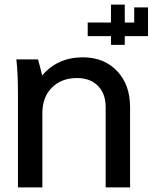

<svg xmlns="http://www.w3.org/2000/svg" viewBox="-20 -814 663 834"><path d="M145 -556Q159 -507 163 -486Q230 -565 340 -565Q432 -565 488.5 -505.5Q545 -446 545 -349V0H439V-349Q439 -407 405.5 -441Q372 -475 315 -475Q247 -475 205.5 -433.5Q164 -392 164 -322V0H58V-403Q58 -499 51 -556Z M563 -782H623V-657H361V-716H563Z M462 -794H522V-619H462Z"/></svg>

Font: LT Superior Semi-bold
Style: Regular
Weight: 600
Designer: Daniel Lyons
Foundry: LyonsType
Version: Version 1.0